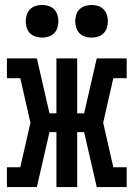

<svg xmlns="http://www.w3.org/2000/svg" viewBox="-20 -756 540 776"><path d="M8 0V-80H62L103 -260L62 -440H8V-520H129L180 -298H208V-520H292V-298H320L371 -520H492V-440H438L397 -260L438 -80H492V0H371L320 -222H292V0H208V-222H180L129 0ZM350 -604Q337 -604 324 -608Q311 -612 301.5 -621.5Q292 -631 288 -644Q284 -657 284 -670Q284 -683 288 -696Q292 -709 301.5 -718.5Q311 -728 324 -732Q337 -736 350 -736Q363 -736 376 -732Q389 -728 398.5 -718.5Q408 -709 412 -696Q416 -683 416 -670Q416 -657 412 -644Q408 -631 398.5 -621.5Q389 -612 376 -608Q363 -604 350 -604ZM150 -604Q137 -604 124 -608Q111 -612 101.5 -621.5Q92 -631 88 -644Q84 -657 84 -670Q84 -683 88 -696Q92 -709 101.5 -718.5Q111 -728 124 -732Q137 -736 150 -736Q163 -736 176 -732Q189 -728 198.5 -718.5Q208 -709 212 -696Q216 -683 216 -670Q216 -657 212 -644Q208 -631 198.5 -621.5Q189 -612 176 -608Q163 -604 150 -604Z"/></svg>

Font: Iosevka Curly Slab Medium
Style: Regular
Weight: 500
Monospace: yes
Designer: Belleve Invis
Foundry: Belleve Invis
Version: Version 22.1.2; ttfautohint (v1.8.4)